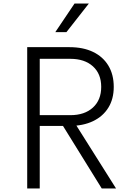

<svg xmlns="http://www.w3.org/2000/svg" viewBox="-20 -1067 740 1087"><path d="M134 0V-800H373Q451 -800 507 -773Q563 -746 593.5 -695.5Q624 -645 624 -575Q624 -507 593.5 -457.5Q563 -408 506.5 -381Q450 -354 373 -354H205V0ZM556 0 328 -368H405L637 0ZM205 -415H378Q459 -415 506 -458Q553 -501 553 -575Q553 -649 506 -691.5Q459 -734 378 -734H205ZM293 -885 402 -1047H483L356 -885Z"/></svg>

Font: Martian Mono SemiExpanded ExtraLight
Style: Regular
Weight: 250
Monospace: yes
Version: Version 0.930